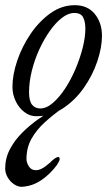

<svg xmlns="http://www.w3.org/2000/svg" viewBox="-31 -434 431 740"><path d="M108 14Q84 14 63 -2Q42 -18 29.5 -44Q17 -70 17 -99Q17 -146 35.5 -200.5Q54 -255 87 -303.5Q120 -352 163.5 -383Q207 -414 257 -414Q307 -414 334.5 -380Q362 -346 362 -296Q362 -251 344 -197.5Q326 -144 292.5 -96Q259 -48 212.5 -17Q166 14 108 14ZM124 -16Q148 -16 172.5 -37Q197 -58 219.5 -92Q242 -126 259.5 -167Q277 -208 287.5 -249Q298 -290 298 -324Q298 -350 289.5 -367Q281 -384 255 -384Q232 -384 207.5 -365Q183 -346 160.5 -314Q138 -282 120 -242.5Q102 -203 91.5 -160.5Q81 -118 81 -78Q81 -45 92.5 -30.5Q104 -16 124 -16ZM52 286Q38 286 23 276Q8 266 -1.5 249.5Q-11 233 -11 216Q-11 176 7 141.5Q25 107 54 78Q83 49 117 25Q151 1 184 -18H211Q174 8 142 37Q110 66 90.5 100.5Q71 135 71 179Q71 192 80 207Q89 222 108 222Q124 222 143.5 207.5Q163 193 172 183Q174 181 180.5 176.5Q187 172 193 171Q199 170 199 181Q199 183 195 190.5Q191 198 189 201Q176 219 160.5 234Q145 249 128 260.5Q111 272 92 278.5Q73 285 52 286Z"/></svg>

Font: EB Garamond
Style: Italic
Weight: 400
Italic angle: -17.2°
Designer: Georg Duffner and Octavio Pardo
Foundry: Georg Duffner
Version: Version 1.001